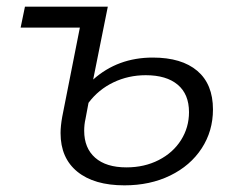

<svg xmlns="http://www.w3.org/2000/svg" viewBox="-20 -546 710 577"><path d="M620 -217Q620 -152 586 -100Q552 -48 491.5 -18.5Q431 11 354 11Q263 11 212.5 -30Q162 -71 162 -146Q162 -167 167 -195L220 -463H42L55 -526H304L260 -307Q334 -373 439 -373Q526 -373 573 -333Q620 -293 620 -217ZM548 -209Q548 -263 514 -291.5Q480 -320 418 -320Q366 -320 321 -298.5Q276 -277 246 -237L237 -189Q233 -172 233 -153Q233 -101 266 -72Q299 -43 360 -43Q414 -43 457 -65Q500 -87 524 -125Q548 -163 548 -209Z"/></svg>

Font: Montserrat Alternates
Style: Italic
Weight: 400
Italic angle: -11.3°
Designer: Julieta Ulanovsky
Foundry: Julieta Ulanovsky
Version: Version 7.200